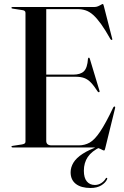

<svg xmlns="http://www.w3.org/2000/svg" viewBox="-20 -735 618 957"><path d="M187.5 -363H344.5Q381.5 -363 398.5 -380Q415.5 -397 418.5 -442Q419 -445 420 -446.2Q421 -447.5 422.5 -447.5Q426.5 -448 428 -441L476 -282Q477 -279.5 476.2 -277.8Q475.5 -276 474 -275.5Q472.5 -275 471 -275.5Q469.5 -276 467.5 -278Q448.5 -307.5 432.8 -323.8Q417 -340 399.5 -346.2Q382 -352.5 357 -352.5H187.5ZM37 -696Q37 -698 38.5 -699Q40 -700 42.5 -700H449Q460 -700 468.8 -703.8Q477.5 -707.5 483.5 -711.2Q489.5 -715 491.5 -715Q493.5 -715 494.8 -713.2Q496 -711.5 497.5 -705L539 -543Q540.5 -539.5 539.8 -538Q539 -536.5 537 -536Q535.5 -536 534 -536.5Q532.5 -537 530.5 -540Q505 -585.5 484 -614.8Q463 -644 444.5 -660.5Q426 -677 407.2 -683.2Q388.5 -689.5 367.5 -689.5H210.5V-33Q210.5 -21.5 217.2 -16Q224 -10.5 237 -10.5H373Q402.5 -10.5 427 -24.2Q451.5 -38 479 -78.8Q506.5 -119.5 544.5 -199.5Q546.5 -202 547.8 -203.2Q549 -204.5 551 -204Q553 -204 553.8 -201.8Q554.5 -199.5 553.5 -195.5L504.5 4Q503 10.5 501.8 12.8Q500.5 15 498.5 15Q494.5 15 488.2 11.2Q482 7.5 471.5 3.8Q461 0 445 0H42.5Q40 0 38.5 -1.2Q37 -2.5 37 -4Q37 -7 43 -8L89 -15Q98 -16.5 102.5 -19.5Q107 -22.5 107 -29V-671Q107 -677.5 102.5 -680.8Q98 -684 89 -685L43 -692Q37 -693 37 -696ZM476.5 -7.5 480 -2Q437 18.5 417.5 47.5Q398 76.5 398 116Q398 151.5 412.8 169.2Q427.5 187 453 187Q470 187 484.8 177.5Q499.5 168 506.5 155Q508 152.5 509.5 151.8Q511 151 513 151.5Q514.5 152.5 514.8 154.2Q515 156 513.5 159Q506 176 484.8 189Q463.5 202 431.5 202Q384.5 202 358.2 181.8Q332 161.5 332 124Q332 99 346 75.8Q360 52.5 391.8 31.8Q423.5 11 476.5 -7.5Z"/></svg>

Font: Fraunces 96pt
Style: Regular
Weight: 400
Version: Version 1.000;[b76b70a41]